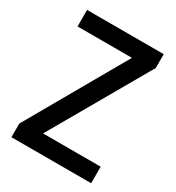

<svg xmlns="http://www.w3.org/2000/svg" viewBox="-172 -820 850 926"><g transform="rotate(30 253.0 -357.0)"><path d="M476 0V-92H155L468 -637V-714H41V-622H344L32 -76V0Z"/></g></svg>

Font: Noto Sans Lao Looped SemiCondensed Medium
Style: Regular
Weight: 500
Width: 4
Designer: Mark Frömberg, Ben Mitchell
Foundry: The Fontpad Ltd
Version: Version 1.002